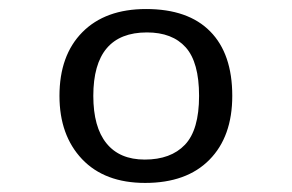

<svg xmlns="http://www.w3.org/2000/svg" viewBox="-20 -719 640 421"><path d="M489.3 -508.8Q489.3 -419.4 439.2 -368.7Q389.2 -317.9 298.3 -317.9Q209.5 -317.9 159.9 -370.1Q110.4 -422.4 110.4 -508.8Q110.4 -597.7 160.6 -648.4Q210.9 -699.2 300.3 -699.2Q392.6 -699.2 440.9 -650.1Q489.3 -601.1 489.3 -508.8ZM416.5 -508.8Q416.5 -582.5 387.2 -615.2Q357.9 -647.9 302.2 -647.9Q184.6 -647.9 184.6 -508.8Q184.6 -440.4 213.4 -404.8Q242.2 -369.1 297.4 -369.1Q354.5 -369.1 385.5 -401.6Q416.5 -434.1 416.5 -508.8Z"/></svg>

Font: Cousine
Style: Regular
Weight: 400
Monospace: yes
Designer: Steve Matteson
Foundry: Ascender Corporation
Version: Version 1.20